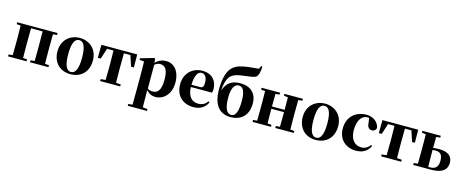

<svg xmlns="http://www.w3.org/2000/svg" viewBox="-50 -1788 7171 2968"><g transform="rotate(15 3535.5 -304.5)"><path d="M34 -516 99 -510C100 -451 101 -364 101 -308V-238C101 -182 100 -95 99 -37L34 -31V0H330V-31L265 -37L263 -238V-308L265 -511H450L452 -308V-238L450 -37L385 -31V0H681V-31L616 -37L614 -238V-308L616 -509L681 -516V-546H34Z M1034 17C1205 17 1318 -97 1318 -276C1318 -455 1192 -563 1034 -563C877 -563 751 -453 751 -276C751 -100 862 17 1034 17ZM1034 -18C963 -18 923 -100 923 -274C923 -449 963 -528 1034 -528C1106 -528 1145 -449 1145 -274C1145 -100 1106 -18 1034 -18Z M1584 0H1829V-31L1752 -38L1750 -238V-308L1752 -509H1856L1912 -338H1957L1955 -546H1382L1380 -338H1427L1482 -509H1585C1587 -451 1588 -364 1588 -308V-238C1588 -182 1587 -96 1585 -38L1508 -31V0Z M2394 17C2527 17 2638 -94 2638 -276C2638 -461 2541 -563 2418 -563C2352 -563 2293 -540 2247 -488L2239 -552L2226 -562L2011 -499V-475L2085 -467C2087 -419 2088 -385 2088 -320V7L2086 223L2019 230V259H2327V230L2250 221L2248 6V-53C2289 -5 2338 17 2394 17ZM2250 -458C2283 -488 2309 -494 2339 -494C2418 -494 2464 -438 2464 -275C2464 -108 2411 -54 2333 -54C2300 -54 2275 -59 2250 -79Z M3003 17C3107 17 3185 -31 3227 -118L3208 -131C3175 -84 3131 -54 3060 -54C2963 -54 2891 -119 2886 -274H3226C3231 -293 3233 -310 3233 -335C3233 -462 3152 -563 2997 -563C2850 -563 2715 -461 2715 -275C2715 -88 2834 17 3003 17ZM2886 -310C2890 -466 2935 -528 2990 -528C3044 -528 3081 -484 3081 -395C3081 -333 3067 -310 3021 -310Z M3599 -18C3532 -18 3486 -85 3486 -269C3486 -428 3536 -489 3597 -489C3661 -489 3703 -433 3703 -267C3703 -93 3665 -18 3599 -18ZM3596 17C3749 17 3877 -68 3877 -275C3877 -436 3777 -528 3613 -528C3479 -528 3402 -479 3352 -344C3362 -496 3399 -570 3457 -606C3510 -638 3566 -646 3676 -659C3752 -670 3806 -674 3833 -702C3856 -730 3870 -787 3873 -863L3853 -868L3831 -819C3780 -812 3712 -810 3659 -802C3557 -787 3485 -772 3425 -719C3351 -657 3315 -523 3315 -352C3315 -84 3436 17 3596 17Z M4311 -516 4376 -509C4377 -454 4378 -371 4378 -308H4175L4177 -509L4242 -516V-546H3946V-516L4011 -510C4012 -451 4013 -364 4013 -308V-238C4013 -182 4012 -95 4011 -37L3946 -31V0H4242V-31L4177 -37C4176 -95 4175 -186 4175 -271H4378C4378 -186 4377 -95 4376 -37L4311 -31V0H4607V-31L4542 -37L4540 -238V-308L4542 -509L4607 -516V-546H4311Z M4959 17C5130 17 5243 -97 5243 -276C5243 -455 5117 -563 4959 -563C4802 -563 4676 -453 4676 -276C4676 -100 4787 17 4959 17ZM4959 -18C4888 -18 4848 -100 4848 -274C4848 -449 4888 -528 4959 -528C5031 -528 5070 -449 5070 -274C5070 -100 5031 -18 4959 -18Z M5599 17C5712 17 5780 -24 5829 -116L5810 -129C5776 -82 5729 -54 5671 -54C5561 -54 5491 -139 5491 -286C5491 -440 5556 -528 5645 -528C5654 -528 5663 -527 5672 -526L5683 -449C5686 -375 5721 -351 5763 -351C5797 -351 5819 -368 5830 -404C5818 -493 5734 -563 5624 -563C5458 -563 5320 -460 5320 -264C5320 -82 5447 17 5599 17Z M6081 0H6326V-31L6249 -38L6247 -238V-308L6249 -509H6353L6409 -338H6454L6452 -546H5879L5877 -338H5924L5979 -509H6082C6084 -451 6085 -364 6085 -308V-238C6085 -182 6084 -96 6082 -38L6005 -31V0Z M6518 0H6802C6991 0 7057 -73 7057 -177C7057 -279 6989 -340 6844 -340C6813 -340 6780 -338 6747 -334C6747 -388 6748 -459 6749 -510L6813 -516V-546H6518V-516L6583 -509L6585 -308V-238L6583 -37L6518 -31ZM6747 -302 6793 -304C6868 -304 6908 -271 6908 -170C6908 -73 6864 -31 6780 -31H6750C6748 -89 6747 -180 6747 -238Z"/></g></svg>

Font: Noto Serif SC Black
Style: Regular
Weight: 900
Designer: Ryoko NISHIZUKA 西塚涼子 (kana & ideographs); Frank Grießhammer (Latin, Greek & Cyrillic); Wenlong ZHANG 张文龙 (bopomofo); San
Foundry: Adobe
Version: Version 2.001;hotconv 1.1.0;makeotfexe 2.6.0